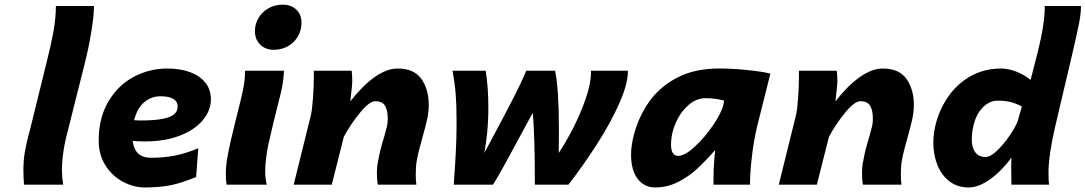

<svg xmlns="http://www.w3.org/2000/svg" viewBox="-20 -805 4732 837"><path d="M350.1 -531.2 279.8 -251 277.3 -241.2Q250 -141.6 250 -62Q250 -33.7 255.4 0H84.5Q83.5 -13.7 82.8 -31Q82 -48.3 82 -60.5Q82 -109.4 88.9 -146.2Q95.7 -183.1 106.4 -223.6L110.4 -237.8L182.6 -530.8Q200.7 -601.6 212.2 -663.1Q223.6 -724.6 223.6 -778.8H389.6Q389.6 -735.8 377.7 -664.1Q365.7 -592.3 350.1 -531.2Z M610.4 12.2Q562.5 12.2 516.1 -12.5Q469.7 -37.1 439.9 -83.7Q410.2 -130.4 410.2 -191.9Q410.2 -291 452.4 -362.3Q494.6 -433.6 563 -470Q631.3 -506.3 709 -506.3Q765.6 -506.3 808.6 -490.5Q851.6 -474.6 875.5 -444.3Q899.4 -414.1 899.4 -372.6Q899.4 -323.7 864.5 -281.5Q829.6 -239.3 764.4 -213.9Q699.2 -188.5 612.3 -188.5Q585.4 -188.5 558.6 -190.4Q567.4 -117.2 638.2 -117.2Q691.9 -117.2 740 -126.2Q788.1 -135.3 844.2 -158.7L835 -33.2Q766.6 -5.4 719.2 3.4Q671.9 12.2 610.4 12.2ZM592.8 -279.8Q653.8 -279.8 689.2 -286.9Q724.6 -293.9 739.5 -307.1Q754.4 -320.3 754.4 -340.8Q754.4 -362.3 735.6 -373.8Q716.8 -385.3 680.2 -385.3Q639.2 -385.3 608.4 -359.1Q577.6 -333 564.9 -280.8Q583.5 -279.8 592.8 -279.8Z M1212.4 -784.7Q1249.5 -784.7 1272 -762.7Q1294.4 -740.7 1294.4 -706.1Q1294.4 -673.8 1278.8 -646.7Q1263.2 -619.6 1235.6 -603.8Q1208 -587.9 1173.8 -587.9Q1137.2 -587.9 1114.3 -610.6Q1091.3 -633.3 1091.3 -668.9Q1091.3 -700.7 1107.4 -727.3Q1123.5 -753.9 1151.1 -769.3Q1178.7 -784.7 1212.4 -784.7ZM1189.5 -340.8Q1175.8 -288.1 1171.9 -270L1149.9 -175.3Q1136.2 -108.9 1136.2 -58.1Q1136.2 -24.9 1143.1 0H967.8Q964.4 -20 964.4 -43.5Q964.4 -80.1 970.5 -115.2Q976.6 -150.4 985.8 -190.9L1004.9 -270.5L1015.6 -313.5Q1031.7 -375 1040 -416.5Q1048.3 -458 1048.3 -496.6H1217.8Q1216.3 -458 1209.5 -424.3Q1202.6 -390.6 1189.5 -340.8Z M1623 -52.2Q1623 -79.1 1627.9 -100.6Q1636.2 -150.4 1654.3 -207Q1663.1 -237.8 1666.7 -253.7Q1670.4 -269.5 1670.4 -287.1Q1670.4 -325.7 1658 -344.7Q1645.5 -363.8 1615.7 -363.8Q1590.8 -363.8 1550.8 -315.4Q1510.7 -267.1 1479 -209L1426.3 0H1260.3L1335 -301.8Q1340.8 -325.2 1344.5 -378.4Q1348.1 -431.6 1348.1 -470.2V-496.6H1513.2Q1515.6 -479 1515.6 -447.8Q1515.6 -440.4 1514.2 -427Q1512.7 -413.6 1511.2 -400.4Q1510.3 -390.1 1509 -380.9Q1507.8 -371.6 1507.3 -363.3Q1560.1 -431.2 1613 -468.8Q1666 -506.3 1713.4 -506.3Q1785.2 -506.3 1817.1 -460.7Q1849.1 -415 1849.1 -347.7Q1849.1 -317.9 1842.3 -285.9Q1835.4 -253.9 1821.3 -204.6Q1814.5 -180.7 1807.9 -155Q1801.3 -129.4 1797.4 -107.9Q1792.5 -84.5 1792.5 -40Q1792.5 -22.9 1794.9 0H1627Q1623 -21 1623 -52.2Z M2416.5 -237.3Q2416.5 -170.4 2415.5 -138.2Q2445.3 -181.6 2478.3 -246.1Q2511.2 -310.5 2533.7 -376Q2556.2 -441.4 2556.2 -487.3V-496.6H2717.3Q2717.8 -440.4 2680.4 -356Q2643.1 -271.5 2584 -179Q2524.9 -86.4 2458 0H2311.5V-38.1Q2311.5 -110.8 2309.3 -186.5Q2307.1 -262.2 2302.7 -312.5Q2295.9 -301.8 2279.1 -270.3Q2262.2 -238.8 2243.2 -204.1Q2152.3 -34.2 2128.9 0H1958Q1970.2 -163.6 1970.2 -248.5V-287.1Q1970.2 -344.2 1966.8 -390.9Q1963.4 -437.5 1952.6 -496.6H2097.2Q2108.9 -425.8 2108.9 -335Q2108.9 -277.8 2103.5 -224.4Q2098.1 -170.9 2091.3 -138.2L2124.5 -200.2Q2181.6 -306.6 2217.5 -376.5Q2253.4 -446.3 2273.9 -496.6H2399.9Q2416.5 -417.5 2416.5 -237.3Z M3090.3 -22Q3090.3 -71.3 3094.2 -113.8L3097.7 -150.9Q3053.2 -100.6 3017.3 -67.6Q2981.4 -34.7 2935.1 -11.2Q2888.7 12.2 2835.4 12.2Q2804.2 12.2 2780.5 -4.9Q2756.8 -22 2743.9 -53.7Q2731 -85.4 2731 -128.4Q2731 -169.9 2742.7 -214.8Q2764.2 -297.4 2810.8 -362.8Q2857.4 -428.2 2933.6 -467.3Q3009.8 -506.3 3113.3 -506.3Q3169.9 -506.3 3232.9 -500.2Q3295.9 -494.1 3338.4 -484.4L3281.7 -258.3Q3266.1 -194.8 3257.8 -122.6Q3249.5 -50.3 3249.5 0H3090.3ZM3057.1 -377Q3017.1 -377 2984.9 -350.1Q2952.6 -323.2 2932.6 -283.7Q2912.6 -244.1 2907.7 -207.5Q2905.3 -189 2905.3 -175.3Q2905.3 -125.5 2936.5 -125.5Q2965.3 -125.5 3009 -165.8Q3052.7 -206.1 3089.4 -260.3Q3126 -314.5 3133.8 -350.1L3136.7 -366.2Q3124.5 -370.1 3102.8 -373.5Q3081.1 -377 3057.1 -377Z M3737.8 -52.2Q3737.8 -79.1 3742.7 -100.6Q3751 -150.4 3769 -207Q3777.8 -237.8 3781.5 -253.7Q3785.2 -269.5 3785.2 -287.1Q3785.2 -325.7 3772.7 -344.7Q3760.3 -363.8 3730.5 -363.8Q3705.6 -363.8 3665.5 -315.4Q3625.5 -267.1 3593.8 -209L3541 0H3375L3449.7 -301.8Q3455.6 -325.2 3459.2 -378.4Q3462.9 -431.6 3462.9 -470.2V-496.6H3627.9Q3630.4 -479 3630.4 -447.8Q3630.4 -440.4 3628.9 -427Q3627.4 -413.6 3626 -400.4Q3625 -390.1 3623.8 -380.9Q3622.6 -371.6 3622.1 -363.3Q3674.8 -431.2 3727.8 -468.8Q3780.8 -506.3 3828.1 -506.3Q3899.9 -506.3 3931.9 -460.7Q3963.9 -415 3963.9 -347.7Q3963.9 -317.9 3957 -285.9Q3950.2 -253.9 3936 -204.6Q3929.2 -180.7 3922.6 -155Q3916 -129.4 3912.1 -107.9Q3907.2 -84.5 3907.2 -40Q3907.2 -22.9 3909.7 0H3741.7Q3737.8 -21 3737.8 -52.2Z M4658.2 -585.9 4580.1 -253.9Q4550.8 -128.4 4550.8 -52.2Q4550.8 -14.2 4553.2 0H4389.2Q4389.2 -19.5 4388.7 -31.2L4388.2 -78.6Q4388.2 -94.7 4389.2 -118.2Q4370.1 -90.8 4340.3 -60.8Q4310.5 -30.8 4274.2 -9.3Q4237.8 12.2 4202.6 12.2Q4154.8 12.2 4120.1 -13.7Q4085.4 -39.6 4067.1 -84.2Q4048.8 -128.9 4048.8 -183.6Q4048.8 -231.4 4064.2 -282Q4079.6 -332.5 4109.9 -378.2Q4140.1 -423.8 4183.1 -455.1Q4253.9 -506.3 4344.2 -506.3Q4375.5 -506.3 4410.6 -492.7Q4445.8 -479 4472.7 -456.5L4502.9 -573.7Q4534.7 -700.7 4534.7 -778.8H4692.4Q4692.4 -747.6 4684.6 -706.8Q4676.8 -666 4658.2 -585.9ZM4328.6 -366.2Q4309.1 -366.2 4291.7 -357.2Q4274.4 -348.1 4261.2 -333.5Q4238.3 -309.1 4227.3 -271.2Q4216.3 -233.4 4216.3 -195.8Q4216.3 -161.1 4231.7 -140.9Q4247.1 -120.6 4275.9 -120.6Q4298.3 -120.6 4327.9 -149.4Q4357.4 -178.2 4382.8 -216.1Q4408.2 -253.9 4416.5 -276.9L4434.6 -340.8Q4405.8 -355.5 4383.1 -360.8Q4360.4 -366.2 4328.6 -366.2Z"/></svg>

Font: Lesson One Extra
Style: Italic
Weight: 800
Italic angle: -14°
Designer: But Ko, Victor Gaultney, Annie Olsen, Julie Remington, Don Collingsworth, Eric Hays, Becca Hirsbrunner
Version: Version 1.100